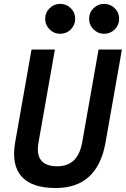

<svg xmlns="http://www.w3.org/2000/svg" viewBox="-20 -945 639 975"><path d="M263.2 9.8Q141.1 9.8 89.1 -49.1Q37.1 -107.9 57.1 -222.7L140.1 -693.4H258.8L175.8 -222.7Q153.3 -100.6 271.5 -100.6Q376 -100.6 397.5 -222.7L480.5 -693.4H599.1L516.1 -222.7Q475.6 9.8 263.2 9.8ZM285.6 -773.4Q254.4 -773.4 231.9 -795.7Q209.5 -817.9 209.5 -849.6Q209.5 -881.3 231.9 -903.3Q254.4 -925.3 285.6 -925.3Q317.4 -925.3 339.6 -903.3Q361.8 -881.3 361.8 -849.6Q361.8 -817.9 339.6 -795.7Q317.4 -773.4 285.6 -773.4ZM508.8 -773.4Q477.5 -773.4 455.1 -795.7Q432.6 -817.9 432.6 -849.6Q432.6 -881.3 455.1 -903.3Q477.5 -925.3 508.8 -925.3Q540.5 -925.3 562.7 -903.3Q585 -881.3 585 -849.6Q585 -817.9 562.7 -795.7Q540.5 -773.4 508.8 -773.4Z"/></svg>

Font: Cascadia Mono NF SemiBold
Style: Italic
Weight: 600
Italic angle: -10°
Monospace: yes
Designer: Aaron Bell
Foundry: Saja Typeworks
Version: Version 2404.023; ttfautohint (v1.8.4)